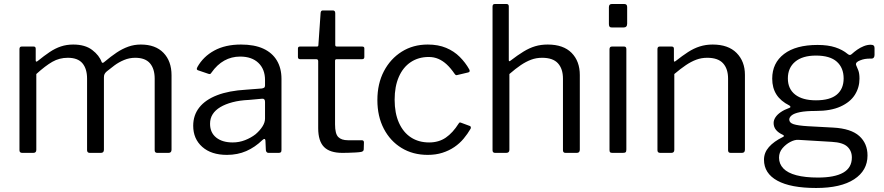

<svg xmlns="http://www.w3.org/2000/svg" viewBox="-20 -762 4406 957"><path d="M91 0Q77 0 77 -13V-517Q77 -530 88 -530H148Q158 -530 158 -519V-461Q158 -456 160.5 -455Q163 -454 168 -458Q200 -484 227.5 -502.5Q255 -521 283.5 -530.5Q312 -540 345 -540Q404 -540 439.5 -513Q475 -486 487 -452Q489 -448 493 -449Q497 -450 501 -454Q533 -481 561.5 -500Q590 -519 619.5 -529.5Q649 -540 682 -540Q755 -540 795 -498.5Q835 -457 835 -387V-16Q835 0 820 0H764Q757 0 754 -3.5Q751 -7 751 -13V-370Q751 -419 727.5 -446.5Q704 -474 654 -474Q625 -474 598.5 -463Q572 -452 550.5 -436Q529 -420 512 -406Q504 -399 501 -392.5Q498 -386 498 -376V-16Q498 0 483 0H427Q421 0 417.5 -3.5Q414 -7 414 -13V-370Q414 -419 391 -446.5Q368 -474 318 -474Q276 -474 241 -454Q206 -434 161 -393V-15Q161 0 146 0H91Z M1288 -64Q1251 -28 1207.5 -9Q1164 10 1111 10Q1033 10 988 -30Q943 -70 943 -135Q943 -188 973.5 -226.5Q1004 -265 1062.5 -287.5Q1121 -310 1207 -315L1285 -321Q1292 -322 1296.5 -325Q1301 -328 1301 -336V-363Q1301 -417 1268 -448.5Q1235 -480 1177 -480Q1134 -480 1098 -460Q1062 -440 1034 -400Q1031 -395 1028 -393.5Q1025 -392 1019 -394L966 -412Q962 -414 961 -417Q960 -420 964 -428Q993 -480 1048 -510Q1103 -540 1181 -540Q1248 -540 1292.5 -519.5Q1337 -499 1360 -460.5Q1383 -422 1383 -369V-15Q1383 -6 1379.5 -3Q1376 0 1369 0H1318Q1312 0 1308.5 -4.5Q1305 -9 1305 -16L1303 -62Q1301 -76 1288 -64ZM1301 -254Q1301 -271 1287 -270L1221 -264Q1175 -262 1139 -252.5Q1103 -243 1078 -228Q1053 -213 1040 -192.5Q1027 -172 1027 -145Q1027 -101 1057.5 -76.5Q1088 -52 1140 -52Q1172 -52 1201.5 -63.5Q1231 -75 1254 -93Q1276 -112 1288.5 -132Q1301 -152 1301 -171V-254Z M1658 -467Q1650 -467 1650 -459V-142Q1650 -95 1666 -79Q1682 -63 1714 -63H1783Q1788 -63 1791 -60.5Q1794 -58 1794 -52L1793 -18Q1793 -8 1781 -5Q1771 -3 1752.5 -2Q1734 -1 1716.5 -0.5Q1699 0 1687 0Q1624 0 1595 -29.5Q1566 -59 1566 -123V-457Q1566 -467 1556 -467H1476Q1465 -467 1465 -478V-520Q1465 -530 1475 -530H1560Q1567 -530 1567 -538L1578 -697Q1579 -710 1589 -710H1639Q1651 -710 1651 -696V-538Q1651 -530 1659 -530H1785Q1796 -530 1796 -521V-478Q1796 -467 1785 -467Z M2112 -540Q2164 -540 2203.5 -523.5Q2243 -507 2271.5 -478.5Q2300 -450 2319 -416Q2325 -404 2314 -401L2259 -388Q2252 -385 2246 -394Q2226 -423 2206.5 -441Q2187 -459 2165 -468.5Q2143 -478 2117 -478Q2066 -478 2027.5 -452.5Q1989 -427 1968 -379Q1947 -331 1947 -265Q1947 -198 1968.5 -150Q1990 -102 2028.5 -77Q2067 -52 2119 -52Q2167 -52 2202 -76Q2237 -100 2266 -146Q2269 -151 2271.5 -151.5Q2274 -152 2279 -150L2322 -134Q2329 -131 2326 -121Q2311 -95 2291 -71Q2271 -47 2244.5 -29Q2218 -11 2185 -0.5Q2152 10 2112 10Q2038 10 1981.5 -24.5Q1925 -59 1893 -120.5Q1861 -182 1861 -263Q1861 -345 1893.5 -407Q1926 -469 1982.5 -504.5Q2039 -540 2112 -540Z M2448 0Q2435 0 2435 -13V-729Q2435 -742 2446 -742H2505Q2516 -742 2516 -730V-463Q2516 -458 2518 -457Q2520 -456 2525 -460Q2560 -487 2589.5 -505Q2619 -523 2647.5 -531.5Q2676 -540 2710 -540Q2788 -540 2829 -498.5Q2870 -457 2870 -388V-16Q2870 0 2855 0H2799Q2792 0 2789 -3.5Q2786 -7 2786 -13V-370Q2786 -419 2761 -446.5Q2736 -474 2682 -474Q2653 -474 2627.5 -464.5Q2602 -455 2576 -437.5Q2550 -420 2519 -393V-15Q2519 0 2503 0H2448Z M3102 -17Q3102 -7 3098.5 -3.5Q3095 0 3084 0H3033Q3024 0 3021 -3Q3018 -6 3018 -14V-516Q3018 -530 3030 -530H3091Q3102 -530 3102 -517ZM3106 -644Q3106 -625 3088 -625H3030Q3021 -625 3018 -629.5Q3015 -634 3015 -642V-726Q3015 -742 3029 -742H3092Q3106 -742 3106 -727Z M3271 0Q3257 0 3257 -13V-517Q3257 -530 3268 -530H3328Q3339 -530 3339 -519V-461Q3339 -456 3341 -455Q3343 -454 3348 -458Q3381 -484 3409.5 -502.5Q3438 -521 3468 -530.5Q3498 -540 3532 -540Q3610 -540 3651.5 -498Q3693 -456 3693 -389V-16Q3693 0 3678 0H3622Q3615 0 3612 -3.5Q3609 -7 3609 -13V-370Q3609 -419 3584 -446.5Q3559 -474 3505 -474Q3476 -474 3450.5 -464.5Q3425 -455 3399 -437.5Q3373 -420 3341 -393V-15Q3341 0 3326 0H3271Z M4320 -539Q4330 -539 4334.5 -535Q4339 -531 4339 -523V-488Q4339 -479 4334.5 -474Q4330 -469 4319 -470Q4303 -470 4291 -468Q4279 -466 4267 -461Q4243 -452 4247 -438Q4252 -427 4258 -411.5Q4264 -396 4264 -370Q4264 -326 4241 -289.5Q4218 -253 4169.5 -231Q4121 -209 4047 -209Q3996 -209 3967 -203Q3938 -197 3926 -187Q3914 -177 3914 -166Q3914 -150 3935.5 -143Q3957 -136 4005 -133L4134 -126Q4222 -121 4263 -84Q4304 -47 4304 13Q4304 88 4237.5 131.5Q4171 175 4048 175Q3921 175 3854.5 138.5Q3788 102 3788 34Q3788 -1 3812.5 -29Q3837 -57 3882 -79Q3893 -84 3882 -90Q3860 -100 3848 -114.5Q3836 -129 3836 -149Q3836 -163 3845 -177Q3854 -191 3871.5 -203Q3889 -215 3914 -224Q3920 -226 3920 -229Q3920 -232 3915 -236Q3871 -258 3850 -291Q3829 -324 3829 -370Q3829 -448 3888 -493Q3947 -538 4055 -538Q4107 -538 4143.5 -526Q4180 -514 4205 -493Q4211 -488 4216 -488Q4221 -488 4226 -493Q4238 -504 4253 -514.5Q4268 -525 4285.5 -532Q4303 -539 4320 -539ZM4047 -262Q4117 -262 4151 -290.5Q4185 -319 4185 -371Q4185 -424 4151 -454.5Q4117 -485 4047 -485Q3980 -485 3943.5 -454.5Q3907 -424 3907 -371Q3907 -319 3943.5 -290.5Q3980 -262 4047 -262ZM3959 -65Q3941 -66 3919 -54.5Q3897 -43 3880 -23Q3863 -3 3863 24Q3863 55 3884.5 77.5Q3906 100 3949.5 111.5Q3993 123 4057 123Q4140 123 4183 98.5Q4226 74 4226 23Q4226 -10 4203.5 -31Q4181 -52 4126 -55Z"/></svg>

Font: Libre Franklin
Style: Regular
Weight: 400
Designer: Pablo Impallari, Rodrigo Fuenzalida, Nhung Nguyen
Foundry: Impallari Type
Version: Version 3.000